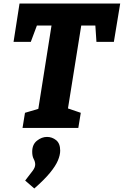

<svg xmlns="http://www.w3.org/2000/svg" viewBox="-20 -727 703 1091"><path d="M108 0 122 -86 217 -114 195 -91 277 -609 304 -582H161L202 -615L155 -489H57L91 -707H663L627 -489H528L520 -609L551 -582H406L446 -609L363 -91L354 -115L439 -86L425 0ZM175 344 123 299Q152 262 166 243Q180 224 180 208Q180 192 171.5 176.5Q163 161 163 135Q163 94 190 72.5Q217 51 247 51Q276 51 299 69.5Q322 88 322 129Q322 154 309 185Q296 216 264 255Q232 294 175 344Z"/></svg>

Font: Bitter Thin ExtraBold
Style: Italic
Weight: 800
Italic angle: -9°
Version: Version 2.002